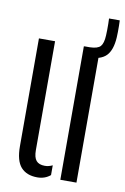

<svg xmlns="http://www.w3.org/2000/svg" viewBox="-85 -792 554 850"><g transform="rotate(10 192.0 -367.0)"><path d="M44.7 -115.7V-600H117.2V-110.2Q117.2 -77.9 129.3 -63.4Q141.5 -48.9 168 -48.9Q185.4 -48.9 202.5 -57.3V-13.3Q178.2 7.2 144 7.2Q95.9 7.2 70.3 -21.4Q44.7 -50.1 44.7 -115.7ZM246.6 0V-600H319.1V0ZM273.3 -555.2Q259.8 -555.2 250.2 -558.2L249.2 -600.4Q255.9 -600.4 261.7 -600.4Q267.5 -600.4 273.3 -600.4Q308.3 -601.2 320.9 -615Q333.4 -628.9 335 -664.5Q335.5 -674.4 335.8 -688.5Q336 -702.6 335.8 -716.7Q335.5 -730.8 335 -740.7H383.2Q383.7 -730.8 384 -716.7Q384.2 -702.6 384 -688.5Q383.7 -674.4 383.2 -664.5Q379.9 -606.5 354.7 -580.8Q329.4 -555.2 273.3 -555.2Z"/></g></svg>

Font: Big Shoulders Stencil Display SC Thin
Style: Regular
Weight: 100
Designer: Patric King
Foundry: XO Type Co
Version: Version 2.001